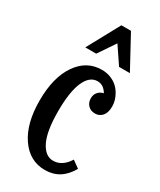

<svg xmlns="http://www.w3.org/2000/svg" viewBox="-190 -789 727 872"><g transform="rotate(30 173.5 -353.5)"><path d="M261.2 -556.2 201.2 -645 141.1 -556.2H84L175.8 -725.1H226.1L317.9 -556.2ZM293.9 -88.9 331.1 -62Q286.6 18.1 203.1 18.1Q122.6 18.1 73.7 -53Q24.9 -124 24.9 -244.1Q24.9 -364.7 73.2 -435.3Q121.6 -505.9 201.2 -505.9Q226.1 -505.9 246.8 -497.8Q267.6 -489.7 281.7 -477.1Q295.9 -464.4 305.7 -448Q315.4 -431.6 319.8 -415.8Q324.2 -399.9 324.2 -384.8Q324.2 -351.6 309.3 -334.7Q294.4 -317.9 272 -317.9Q249 -317.9 235.1 -332.3Q221.2 -346.7 221.2 -369.1Q221.2 -388.2 232.2 -401.1Q243.2 -414.1 261.2 -418Q241.7 -451.2 210 -451.2Q168.5 -451.2 145.3 -398.4Q122.1 -345.7 122.1 -244.1Q122.1 -139.6 147.2 -88.4Q172.4 -37.1 213.9 -37.1Q261.7 -37.1 293.9 -88.9Z"/></g></svg>

Font: Margherita Semibold
Style: Regular
Weight: 600
Designer: James Puckett
Foundry: Dunwich Type Founders
Version: Version 1.008;hotconv 1.0.109;makeotfexe 2.5.65596